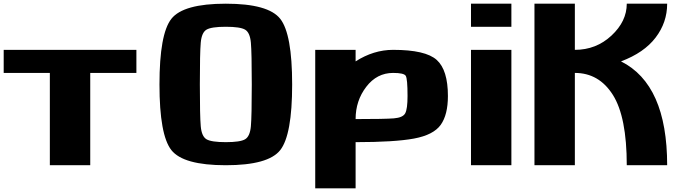

<svg xmlns="http://www.w3.org/2000/svg" viewBox="-20 -895 3759 1040"><path d="M718.8 -625V-500H468.8V0H250V-500H0V-625Z M1343.8 -437.5Q1343.8 -609.4 1338.9 -664.1Q1334 -718.8 1307.6 -734.4Q1281.2 -750 1203.1 -750Q1125 -750 1098.6 -734.4Q1072.3 -718.8 1067.4 -664.1Q1062.5 -609.4 1062.5 -437.5Q1062.5 -265.6 1067.4 -210.9Q1072.3 -156.2 1098.6 -140.6Q1125 -125 1203.1 -125Q1281.2 -125 1307.6 -140.6Q1334 -156.2 1338.9 -210.9Q1343.8 -265.6 1343.8 -437.5ZM1562.5 -437.5Q1562.5 -164.1 1498 -82Q1433.6 0 1203.1 0Q972.7 0 908.2 -82Q843.8 -164.1 843.8 -437.5Q843.8 -710.9 908.2 -793Q972.7 -875 1203.1 -875Q1433.6 -875 1498 -793Q1562.5 -710.9 1562.5 -437.5Z M2187.5 -375Q2187.5 -468.8 2177.7 -484.4Q2168 -500 2109.4 -500Q2021.5 -500 1963.9 -424.8Q1906.2 -349.6 1906.2 -250Q2064.5 -250 2113.3 -253.9Q2162.1 -257.8 2174.8 -281.2Q2187.5 -304.7 2187.5 -375ZM1906.2 -625V-562.5Q2003.9 -625 2109.4 -625Q2285.2 -625 2345.7 -570.3Q2406.2 -515.6 2406.2 -375Q2406.2 -273.4 2367.2 -218.8Q2328.1 -164.1 2222.7 -144.5Q2117.2 -125 1906.2 -125V125H1687.5V-625Z M2750 -875V-750H2531.2V-875ZM2750 0H2531.2V-625H2750Z M3593.8 0H3375Q3375 -261.7 3299.8 -380.9Q3224.6 -500 3093.8 -500V0H2875V-875H3093.8V-625Q3209 -625 3292 -702.1Q3375 -779.3 3375 -875H3593.8Q3593.8 -773.4 3531.2 -691.4Q3468.8 -609.4 3343.8 -562.5Q3593.8 -437.5 3593.8 0Z"/></svg>

Font: CraftyPE
Style: Regular
Weight: 400
Designer: Erek Butcher
Foundry: Haunted Coop
Version: Version 0.018;April 4, 2024;FontCreator 15.0.0.2962 64-bit